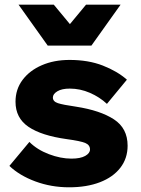

<svg xmlns="http://www.w3.org/2000/svg" viewBox="-20 -781 598 817"><path d="M20 -75 105 -177Q138 -144 188 -125Q238 -106 284 -106Q322 -106 342.5 -117.5Q363 -129 363 -145Q363 -164 343 -172.5Q323 -181 264 -189Q156 -204 101 -241.5Q46 -279 46 -348Q46 -401 76 -441Q106 -481 158 -503.5Q210 -526 276 -526Q356 -526 417.5 -502Q479 -478 520 -442L435 -339Q404 -368 362.5 -386Q321 -404 277 -404Q243 -404 224 -392.5Q205 -381 205 -366Q205 -349 226.5 -342Q248 -335 304 -327Q407 -311 465 -273Q523 -235 523 -161Q523 -107 492 -67Q461 -27 405 -5.5Q349 16 274 16Q198 16 130.5 -9Q63 -34 20 -75ZM59 -761H209L340 -603H215L346 -761H493L369 -587H183Z"/></svg>

Font: Wix Madefor Display ExtraBold
Style: Regular
Weight: 800
Designer: Dalton Maag Ltd
Foundry: Dalton Maag Ltd
Version: Version 3.100